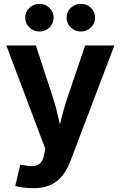

<svg xmlns="http://www.w3.org/2000/svg" viewBox="-20 -777 631 1004"><path d="M59.6 195.8 85.9 84.5 114.3 88.4Q141.1 94.2 161.4 90.3Q181.6 86.4 194.1 72Q206.5 57.6 210.4 32.2L216.8 1L13.2 -539.1H167.5L258.3 -262.2Q274.9 -210.4 285.9 -158.4Q296.9 -106.4 310.1 -50.8H274.9Q288.1 -106.4 301.3 -158.7Q314.5 -210.9 331.1 -262.2L425.3 -539.1H578.1L347.2 67.9Q330.6 111.3 305.4 142.6Q280.3 173.8 243.7 190.4Q207 207 155.3 207Q127.4 207 102.3 203.9Q77.1 200.7 59.6 195.8ZM402.8 -612.3Q371.6 -612.3 349.9 -633.5Q328.1 -654.8 328.1 -684.6Q328.1 -714.8 349.9 -735.8Q371.6 -756.8 402.8 -756.8Q434.1 -756.8 455.6 -735.8Q477.1 -714.8 477.1 -684.6Q477.1 -654.3 455.6 -633.3Q434.1 -612.3 402.8 -612.3ZM186 -612.3Q155.3 -612.3 133.5 -633.5Q111.8 -654.8 111.8 -684.6Q111.8 -714.8 133.5 -735.8Q155.3 -756.8 186 -756.8Q217.3 -756.8 238.8 -735.8Q260.3 -714.8 260.3 -684.6Q260.3 -654.3 238.8 -633.3Q217.3 -612.3 186 -612.3Z"/></svg>

Font: Inter 18pt
Style: Bold
Weight: 700
Designer: Rasmus Andersson
Foundry: rsms
Version: Version 4.001;git-66647c0bb